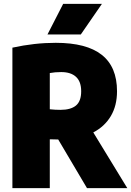

<svg xmlns="http://www.w3.org/2000/svg" viewBox="-20 -971 677 991"><path d="M429 0 280.5 -251Q247.5 -252 237 -252V0H44V-725Q157.5 -750 268 -750Q426.5 -750 505.2 -688Q584 -626 584 -500Q584 -425.5 552 -371.8Q520 -318 461.5 -287.5L637 0ZM237 -407Q264 -404 292 -404Q345 -404 372 -426.2Q399 -448.5 399 -500Q399 -550 372.2 -574.5Q345.5 -599 296 -599Q263.5 -599 237 -594ZM225 -793 306 -951H506L397 -793Z"/></svg>

Font: Encode Sans Condensed Black
Style: Regular
Weight: 900
Width: 3
Designer: Multiple Designers
Foundry: Impallari Type
Version: Version 2.000